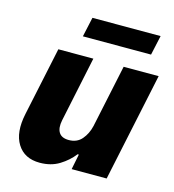

<svg xmlns="http://www.w3.org/2000/svg" viewBox="-108 -805 821 906"><g transform="rotate(15 302.5 -352.5)"><path d="M211 -619 232 -715H565L544 -619ZM168 10Q93 10 58.5 -45.5Q24 -101 44 -195L115 -530H286L219 -211Q211 -172 224.5 -150.5Q238 -129 273 -129Q313 -129 336.5 -156.5Q360 -184 369 -223L434 -530H605L493 0H322L337 -75H331Q304 -40 263.5 -15Q223 10 168 10Z"/></g></svg>

Font: Be Vietnam Pro ExtraBold
Style: Italic
Weight: 800
Italic angle: -12°
Designer: Lam Bao, Tony Le, Vietanh Nguyen
Foundry: Yellow Type Foundry
Version: Version 1.002; ttfautohint (v1.8.3)